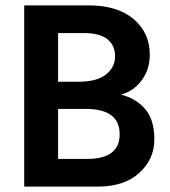

<svg xmlns="http://www.w3.org/2000/svg" viewBox="-20 -694 632 714"><path d="M299 -289H196V-103H304Q425 -103 425 -195Q425 -289 299 -289ZM293 -571H196V-390H272Q340 -390 374 -417Q408 -444 408 -484.5Q408 -525 379.5 -548Q351 -571 293 -571ZM343 0H70V-674H309Q417 -674 477 -623Q537 -572 537 -491Q537 -436 507 -395.5Q477 -355 430 -342Q484 -329 519 -289.5Q554 -250 554 -176Q554 -102 498 -51Q442 0 343 0Z"/></svg>

Font: Hind Kochi SemiBold
Style: Regular
Weight: 600
Designer: Dhruvi Tolia
Foundry: Indian Type Foundry
Version: Version 0.702;PS 1.0;hotconv 1.0.81;makeotf.lib2.5.63406